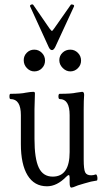

<svg xmlns="http://www.w3.org/2000/svg" viewBox="-20 -837 477 874"><path d="M217 -609Q208 -609 202 -622L117 -808Q115 -813 122 -816Q129 -819 132 -814L205 -708Q214 -696 217 -696Q218 -696 227 -708L302 -815Q304 -818 311.5 -816Q319 -814 317 -808L231 -622Q224 -609 217 -609ZM136 -512Q117 -512 102.5 -527Q88 -542 88 -563Q88 -583 102 -597Q116 -611 136 -611Q156 -611 170.5 -596.5Q185 -582 185 -561Q185 -541 171 -526.5Q157 -512 136 -512ZM300 -512Q281 -512 265.5 -527.5Q250 -543 250 -563Q250 -583 264.5 -597Q279 -611 300 -611Q320 -611 334.5 -596.5Q349 -582 349 -561Q349 -541 334.5 -526.5Q320 -512 300 -512ZM305 17Q297 17 297 -5V-28Q297 -40 293 -40Q289 -40 281 -32Q239 11 194 11Q136 11 105.5 -39Q75 -89 75 -181V-313Q75 -386 28 -386Q23 -386 23 -398Q23 -410 28 -410Q76 -410 97 -415Q120 -419 132 -419Q139 -419 139 -412Q137 -348 137 -340V-205Q137 -115 156.5 -74Q176 -33 220 -33Q297 -33 297 -145V-313Q297 -386 252 -386Q246 -386 246 -398Q246 -410 252 -410Q305 -410 326 -415Q350 -419 354 -419Q363 -419 363 -405Q361 -381 361 -340V-110Q361 -67 367.5 -53Q374 -39 395 -39Q405 -39 416 -43Q420 -43 422 -36Q424 -29 423.5 -22Q423 -15 420 -15Q396 -12 364 -2Q331 7 314 15Q308 17 305 17Z"/></svg>

Font: Junicode Cond Light
Style: Regular
Weight: 300
Width: 3
Designer: Peter S. Baker
Version: Version 2.201